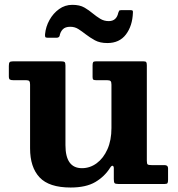

<svg xmlns="http://www.w3.org/2000/svg" viewBox="-20 -780 755 814"><path d="M435 -597.5Q403.5 -597.5 382.2 -609.2Q361 -621 343.5 -634.5Q327.5 -647 312.2 -656.8Q297 -666.5 278 -666.5Q256.5 -666.5 246 -655.5Q235.5 -644.5 232.5 -627Q229 -620 220 -620H181.5Q173 -620 171.8 -623.8Q170.5 -627.5 171 -635Q174 -667 189.8 -695.2Q205.5 -723.5 230.5 -741.5Q255.5 -759.5 286.5 -759.5Q318 -759.5 337.8 -748Q357.5 -736.5 374 -722.5Q388.5 -710.5 404.8 -700.5Q421 -690.5 441 -690.5Q474 -690.5 481.5 -726Q483.5 -731.5 485 -734.2Q486.5 -737 494 -737H534Q541 -737 542.5 -734.5Q544 -732 543.5 -726Q541.5 -670.5 514 -634Q486.5 -597.5 435 -597.5ZM107.5 -151V-421.5Q107.5 -432 104.2 -436Q101 -440 91 -440H37Q26 -440 21.8 -442.8Q17.5 -445.5 17.5 -456.5V-500.5Q17.5 -512.5 20.8 -516.2Q24 -520 35.5 -520H238Q249.5 -520 253.5 -517.2Q257.5 -514.5 257.5 -502.5V-164.5Q257.5 -67 327.5 -67Q361.5 -67 390 -88Q418.5 -109 435.5 -147.2Q452.5 -185.5 452.5 -237V-421Q452.5 -432.5 448.8 -436.2Q445 -440 434 -440H389Q380 -440 376.2 -442Q372.5 -444 372.5 -453V-503Q372.5 -513 375 -516.5Q377.5 -520 387 -520H588Q597.5 -520 600 -516.5Q602.5 -513 602.5 -503V-98.5Q602.5 -85.5 606.2 -82.8Q610 -80 623 -80H677.5Q692.5 -80 692.5 -66.5V-18Q692.5 -7.5 690.2 -3.8Q688 0 678 0H481.5Q468.5 0 465.5 -4Q462.5 -8 462.5 -21V-67Q462.5 -75 458 -77Q453.5 -79 447 -69Q423.5 -31.5 384 -8.2Q344.5 15 279.5 15Q188 15 147.8 -28Q107.5 -71 107.5 -151Z"/></svg>

Font: Besley*
Style: Bold
Weight: 700
Designer: Owen Earl
Foundry: indestructible type*
Version: Version 2.000; ttfautohint (v1.8.3)